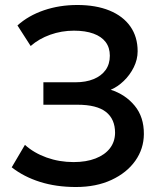

<svg xmlns="http://www.w3.org/2000/svg" viewBox="-20 -735 650 770"><path d="M284.5 15Q205.5 15 140.5 -5.5Q75.5 -26 27 -64L80 -154Q116 -121.5 167 -103.2Q218 -85 275 -85Q326 -85 363.2 -99.5Q400.5 -114 420.8 -140.2Q441 -166.5 441.5 -202Q441.5 -257.5 404.8 -286.2Q368 -315 290.5 -315H154V-405H282Q324.5 -405 355.5 -417.8Q386.5 -430.5 403.5 -454.2Q420.5 -478 420.5 -511.5Q420.5 -544 403.8 -566.2Q387 -588.5 354.8 -600.2Q322.5 -612 276.5 -612Q227 -612 181.5 -595.8Q136 -579.5 103 -550.5L50 -633Q94 -672.5 156.2 -693.8Q218.5 -715 290 -715Q364.5 -715 419 -692.8Q473.5 -670.5 502.8 -628.8Q532 -587 532 -529.5Q532 -496.5 516.5 -465.2Q501 -434 476.2 -410.2Q451.5 -386.5 424 -375Q482.5 -356.5 520 -311.2Q557.5 -266 557 -197Q556.5 -138 522.5 -90Q488.5 -42 427.2 -13.5Q366 15 284.5 15Z"/></svg>

Font: Geologica Cursive
Style: Regular
Weight: 400
Designer: Sindre Bremnes, Frode Helland
Foundry: Monokrom Skriftforlag AS
Version: Version 1.010;gftools[0.9.28]